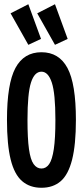

<svg xmlns="http://www.w3.org/2000/svg" viewBox="-20 -877 390 908"><path d="M176 11Q121 11 84.5 -20.5Q48 -52 30.5 -122.5Q13 -193 13 -310Q13 -481 53 -555.5Q93 -630 176 -630Q259 -630 299 -555.5Q339 -481 339 -310Q339 -193 321 -122Q303 -51 267 -20Q231 11 176 11ZM176 -80Q198 -80 212.5 -101Q227 -122 234.5 -172Q242 -222 242 -310Q242 -435 225 -486.5Q208 -538 176 -538Q143 -538 126.5 -486.5Q110 -435 110 -310Q110 -222 117 -172Q124 -122 139 -101Q154 -80 176 -80ZM114 -665 30 -814 114 -857 174 -693ZM240 -665 156 -814 240 -857 300 -693Z"/></svg>

Font: Inconsolata ExtraCondensed ExtraBold
Style: Regular
Weight: 800
Width: 2
Monospace: yes
Designer: Raph Levien, Cyreal, Brenton Simpson
Foundry: Raph Levien, Cyreal, Google
Version: Version 3.001; ttfautohint (v1.8.2.53-6de2)